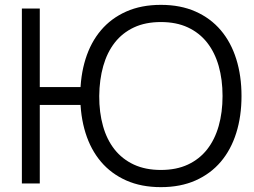

<svg xmlns="http://www.w3.org/2000/svg" viewBox="-20 -755 1044 790"><path d="M70 0V-720H143.7V-396.7H339.7V-323.3H143.7V0ZM642 15Q561.3 15 499.4 -12.5Q437.5 -40 395.5 -89.5Q353.5 -139 331.9 -208Q310.3 -277 310.3 -360Q310.3 -443 331.9 -512Q353.5 -581 395.5 -630.5Q437.5 -680 499.4 -707.5Q561.3 -735 642 -735Q722.7 -735 784.6 -707.5Q846.5 -680 888.5 -630.5Q930.5 -581 952.1 -512Q973.7 -443 973.7 -360Q973.7 -277 952.1 -208Q930.5 -139 888.5 -89.5Q846.5 -40 784.6 -12.5Q722.7 15 642 15ZM642 -55.7Q705.5 -55.7 753 -77.8Q800.5 -100 832.2 -140.2Q863.8 -180.5 879.8 -236.6Q895.7 -292.7 895.7 -360Q895.7 -427.5 879.8 -483.5Q863.8 -539.5 832.2 -579.8Q800.5 -620 753 -642.2Q705.5 -664.3 642 -664.3Q578.5 -664.3 531.2 -642.2Q483.8 -620 452.3 -579.8Q420.8 -539.5 404.9 -483.5Q389 -427.5 388.3 -360Q388 -292.7 403.8 -236.6Q419.5 -180.5 451.3 -140.2Q483.2 -100 530.8 -77.8Q578.5 -55.7 642 -55.7Z"/></svg>

Font: Vela Sans GX ExtLt
Style: Regular
Weight: 200
Designer: Principal design: Mikhail Sharanda - project Manrope.
Design modification: Ravid Balaliev
Foundry: Mikhail Sharanda
Version: Version 1.001